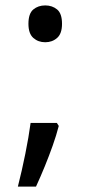

<svg xmlns="http://www.w3.org/2000/svg" viewBox="-20 -570 334 709"><path d="M190 -116 197 -105Q188 -70 174.5 -32Q161 6 145.5 44Q130 82 113 119H46Q61 60 73.5 -2Q86 -64 93 -116ZM147 -414Q121 -414 103 -430Q85 -446 85 -482Q85 -520 103 -535Q121 -550 147 -550Q173 -550 191 -535Q209 -520 209 -482Q209 -446 191 -430Q173 -414 147 -414Z"/></svg>

Font: umalayalam05
Style: Book
Weight: 400
Designer: Jelle Bosma - Monotype Design Team
Foundry: Monotype Imaging Inc.
Version: Version 2.003